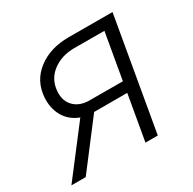

<svg xmlns="http://www.w3.org/2000/svg" viewBox="-132 -656 788 783"><g transform="rotate(-30 261.5 -264.5)"><path d="M489.3 -528.3 397.5 0H339.4L376.5 -212.9H220.7L58.1 0H-9.3L160.6 -221.7Q115.2 -238.8 93.3 -277.6Q71.3 -316.4 75.2 -366.7Q80.6 -440.4 138.2 -484.6Q195.8 -528.8 283.2 -528.8ZM133.3 -365.7Q128.4 -319.8 153.3 -292.5Q178.2 -265.1 222.2 -263.2L384.8 -262.7L422.4 -478.5L281.2 -479Q221.7 -479 180.2 -448.2Q138.7 -417.5 133.3 -365.7Z"/></g></svg>

Font: RobotoInd Light
Style: Italic
Weight: 300
Italic angle: -12°
Designer: Google
Version: Version 2.001151; 2014